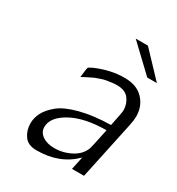

<svg xmlns="http://www.w3.org/2000/svg" viewBox="-163 -772 818 885"><g transform="rotate(30 246.0 -329.5)"><path d="M76.2 -85.9Q76.2 -115.7 90.6 -143.8Q105 -171.9 138.4 -199.5Q171.9 -227.1 240 -245.1Q308.1 -263.2 401.9 -265.1Q418 -341.3 418 -352.1Q418 -385.3 398.4 -411.6Q378.9 -438 335 -438Q320.8 -438 306.4 -436Q292 -434.1 280 -432.1Q268.1 -430.2 255.1 -425.5Q242.2 -420.9 233.6 -418Q225.1 -415 213.1 -408.9Q201.2 -402.8 196 -400.4Q190.9 -397.9 180.9 -392.6Q170.9 -387.2 168.9 -386.2Q169.9 -392.1 170.9 -402.8Q173.8 -431.6 176 -437.3Q178.2 -442.9 188 -446.8Q193.8 -449.7 198.2 -452.1Q275.4 -485.4 349.1 -484.9Q413.1 -484.9 448 -448Q482.9 -411.1 482.9 -356.9Q482.9 -337.9 477.1 -310.1L411.1 0H347.2L361.8 -68.8Q284.7 8.3 162.1 7.8Q116.2 7.8 96.2 -21Q76.2 -49.8 76.2 -85.9ZM140.1 -104Q140.1 -76.2 164.6 -59.1Q189 -42 228 -42Q274.9 -42 316.4 -64Q357.9 -85.9 372.1 -125Q375 -131.8 396 -233.9Q278.8 -232.9 209.5 -194.3Q140.1 -155.8 140.1 -104ZM301.3 -667H366.2L488.3 -538.1H437Z"/></g></svg>

Font: CMU Bright
Style: Oblique
Weight: 500
Italic angle: -12°
Version: Version 0.7.0